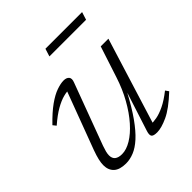

<svg xmlns="http://www.w3.org/2000/svg" viewBox="-175 -751 885 885"><g transform="rotate(-45 267.0 -308.5)"><path d="M319 -27.5 381.5 -221.5H382.5Q346.5 -153.5 314.5 -108.5Q282.5 -63.5 253.8 -37.5Q225 -11.5 198.2 -0.8Q171.5 10 146 10Q105 10 85.2 -8.2Q65.5 -26.5 65.5 -58.5Q65.5 -73.5 70 -93Q74.5 -112.5 84 -138.5L194.5 -433.5L206.5 -417Q188 -418.5 164 -412.2Q140 -406 110 -389Q80 -372 42.5 -339.5L30 -355Q71.5 -398 105.2 -422Q139 -446 166 -455.2Q193 -464.5 212 -464.5Q231 -464.5 239.5 -454.2Q248 -444 239.5 -423L128 -123Q122.5 -107.5 119.2 -94.8Q116 -82 116 -72Q116 -52.5 128 -43Q140 -33.5 163 -33.5Q191.5 -33.5 224 -53Q256.5 -72.5 288.5 -108.8Q320.5 -145 348.2 -194.5Q376 -244 395 -303L444.5 -454.5H494.5L360 -21L350.5 -37Q368.5 -35.5 391.5 -39.8Q414.5 -44 444.2 -58.2Q474 -72.5 510 -101L521.5 -85Q462.5 -29.5 419.5 -9.8Q376.5 10 348.5 10Q324.5 10 318.5 1.5Q312.5 -7 319 -27.5ZM244.5 -589 256.5 -627H495.5L483.5 -589Z"/></g></svg>

Font: Newsreader Light
Style: Italic
Weight: 300
Italic angle: -17°
Designer: Hugues Gentile
Foundry: Production Type
Version: Version 1.003